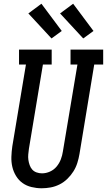

<svg xmlns="http://www.w3.org/2000/svg" viewBox="-20 -1001 573 1029"><path d="M203 8Q176 8 149 1.5Q122 -5 101 -20Q80 -35 66 -58Q52 -81 46 -107Q40 -133 41 -161Q42 -189 46 -217L119 -655H82V-735H257V-655H210L135 -204Q133 -189 131.5 -174Q130 -159 132 -144.5Q134 -130 139 -116Q144 -102 153 -92Q162 -82 176 -77Q190 -72 205 -72Q227 -72 248 -81.5Q269 -91 283.5 -108.5Q298 -126 306 -147Q314 -168 317 -189L395 -655H358V-735H533V-655H485L406 -176Q402 -152 394.5 -128Q387 -104 373.5 -82.5Q360 -61 341 -42.5Q322 -24 299 -12.5Q276 -1 251.5 3.5Q227 8 203 8ZM426 -795 302 -929 372 -981 481 -835ZM256 -795 132 -929 202 -981 311 -835Z"/></svg>

Font: Iosevka Slab Medium Oblique
Style: Regular
Weight: 500
Italic angle: -9°
Monospace: yes
Designer: Belleve Invis
Foundry: Belleve Invis
Version: Version 11.1.1; ttfautohint (v1.8.3)